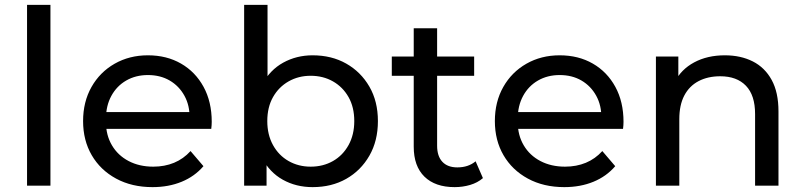

<svg xmlns="http://www.w3.org/2000/svg" viewBox="-20 -762 3302 788"><path d="M91 0V-742H187V0Z M606 6Q521 6 456.5 -29Q392 -64 356.5 -125Q321 -186 321 -265Q321 -344 355.5 -405Q390 -466 450.5 -500.5Q511 -535 587 -535Q664 -535 723 -501Q782 -467 815.5 -405.5Q849 -344 849 -262Q849 -256 848.5 -248Q848 -240 847 -233H396V-302H797L758 -278Q759 -329 737 -369Q715 -409 676.5 -431.5Q638 -454 587 -454Q537 -454 498 -431.5Q459 -409 437 -368.5Q415 -328 415 -276V-260Q415 -207 439.5 -165.5Q464 -124 508 -101Q552 -78 609 -78Q656 -78 694.5 -94Q733 -110 762 -142L815 -80Q779 -38 725.5 -16Q672 6 606 6Z M1263 6Q1195 6 1140.5 -24.5Q1086 -55 1054.5 -115Q1023 -175 1023 -265Q1023 -355 1055.5 -415Q1088 -475 1142.5 -505Q1197 -535 1263 -535Q1341 -535 1401 -501Q1461 -467 1496 -406.5Q1531 -346 1531 -265Q1531 -184 1496 -123Q1461 -62 1401 -28Q1341 6 1263 6ZM982 0V-742H1078V-389L1068 -266L1074 -143V0ZM1255 -78Q1306 -78 1346.5 -101Q1387 -124 1410.5 -166.5Q1434 -209 1434 -265Q1434 -322 1410.5 -363.5Q1387 -405 1346.5 -428Q1306 -451 1255 -451Q1205 -451 1164.5 -428Q1124 -405 1100.5 -363.5Q1077 -322 1077 -265Q1077 -209 1100.5 -166.5Q1124 -124 1164.5 -101Q1205 -78 1255 -78Z M1846 6Q1766 6 1722 -37Q1678 -80 1678 -160V-646H1774V-164Q1774 -121 1795.5 -98Q1817 -75 1857 -75Q1902 -75 1932 -100L1962 -31Q1940 -12 1909.5 -3Q1879 6 1846 6ZM1588 -451V-530H1926V-451Z M2296 6Q2211 6 2146.5 -29Q2082 -64 2046.5 -125Q2011 -186 2011 -265Q2011 -344 2045.5 -405Q2080 -466 2140.5 -500.5Q2201 -535 2277 -535Q2354 -535 2413 -501Q2472 -467 2505.5 -405.5Q2539 -344 2539 -262Q2539 -256 2538.5 -248Q2538 -240 2537 -233H2086V-302H2487L2448 -278Q2449 -329 2427 -369Q2405 -409 2366.5 -431.5Q2328 -454 2277 -454Q2227 -454 2188 -431.5Q2149 -409 2127 -368.5Q2105 -328 2105 -276V-260Q2105 -207 2129.5 -165.5Q2154 -124 2198 -101Q2242 -78 2299 -78Q2346 -78 2384.5 -94Q2423 -110 2452 -142L2505 -80Q2469 -38 2415.5 -16Q2362 6 2296 6Z M2955 -535Q3020 -535 3069.5 -510Q3119 -485 3147 -434Q3175 -383 3175 -305V0H3079V-294Q3079 -371 3041.5 -410Q3004 -449 2936 -449Q2885 -449 2847 -429Q2809 -409 2788.5 -370Q2768 -331 2768 -273V0H2672V-530H2764V-387L2749 -425Q2775 -477 2829 -506Q2883 -535 2955 -535Z"/></svg>

Font: MOST Montserrat Medium
Style: Regular
Weight: 500
Designer: Julieta Ulanovsky
Foundry: Julieta Ulanovsky
Version: Version 8.000;March 11, 2024;FontCreator 15.0.0.2926 64-bit